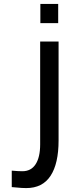

<svg xmlns="http://www.w3.org/2000/svg" viewBox="-20 -711 387 980"><path d="M40 0ZM64 246 40 244V160Q73 163 94 163Q139 163 162 127Q185 91 185 26V-499H279V6Q279 124 238 186.5Q197 249 114 249Q91 249 64 246ZM186 -691H277V-593H186Z"/></svg>

Font: Cairo SemiBold
Style: Regular
Weight: 600
Designer: Mohamed Gaber, the designers of Titillium
Foundry: Kief Type Foundry
Version: Version 2.009; ttfautohint (v1.5.33-1714) -l 8 -r 50 -G 200 